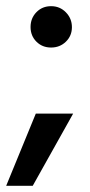

<svg xmlns="http://www.w3.org/2000/svg" viewBox="-28 -478 293 622"><path d="M-8 124 88 -110H209L78 124ZM137.5 -324Q109 -324 90 -343Q71 -362 71 -390.5Q71 -419 90 -438.5Q109 -458 137.5 -458Q166 -458 185.5 -438Q205 -418 205 -390Q205 -362 185.5 -343Q166 -324 137.5 -324Z"/></svg>

Font: Hind Medium
Style: Regular
Weight: 500
Designer: Manushi Parikh, Satya Rajpurohit
Foundry: Indian Type Foundry
Version: Version 1.201;PS 1.0;hotconv 1.0.78;makeotf.lib2.5.61930; tt